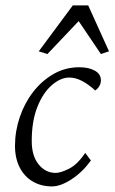

<svg xmlns="http://www.w3.org/2000/svg" viewBox="-20 -666 414 694"><path d="M230.5 -385.7Q199.2 -385.7 167.5 -358.4Q135.7 -331.1 115.2 -279.8Q94.7 -228.5 94.7 -156.2Q94.7 -102.5 119.6 -71.8Q144.5 -41 181.6 -41Q199.2 -41 229.5 -56.2Q259.8 -71.3 288.1 -113.3L308.6 -85.9Q278.3 -43.9 238.8 -18.1Q199.2 7.8 168 7.8Q128.9 7.8 98.6 -9.8Q68.4 -27.3 51.3 -60.5Q34.2 -93.8 34.2 -138.7Q34.2 -191.4 51.3 -242.2Q68.4 -293 99.6 -333.5Q130.9 -374 173.3 -398.4Q215.8 -422.9 266.6 -422.9Q300.8 -422.9 322.8 -410.6Q344.7 -398.4 344.7 -376Q344.7 -365.2 339.8 -356Q335 -346.7 324.2 -338.9Q299.8 -361.3 276.4 -373.5Q252.9 -385.7 230.5 -385.7ZM374 -480.5 344.7 -470.7 241.2 -624H296.9L151.4 -470.7L120.1 -480.5L243.2 -646.5H298.8Z"/></svg>

Font: Crimson Pro ExtraLight
Style: Italic
Weight: 250
Italic angle: -12°
Designer: Jacques Le Bailly
Foundry: Baron von Fonthausen
Version: Version 1.003